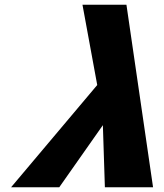

<svg xmlns="http://www.w3.org/2000/svg" viewBox="-20 -793 695 813"><path d="M424.1 0 415.6 -263 230.9 0H26.9L391.7 -433L329.2 -773H515.4L628.1 0Z"/></svg>

Font: Hussar
Style: BdSuprConOblThree
Weight: 700
Foundry: Cannot Into Space Fonts
Version: Version 2.00